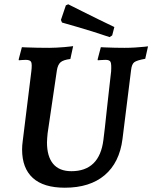

<svg xmlns="http://www.w3.org/2000/svg" viewBox="-20 -863 710 895"><path d="M202 -242Q201 -231 200 -219.5Q199 -208 199 -199Q199 -134 227.5 -99.5Q256 -65 313 -65Q378 -65 415.5 -101.5Q453 -138 462 -211Q465 -231 469 -269Q473 -307 478 -352Q483 -397 487.5 -437.5Q492 -478 495 -504Q498 -530 498 -530Q500 -564 495.5 -574Q491 -584 472 -584Q464 -584 450 -583Q436 -582 436 -582L435 -586L450 -643Q450 -643 470 -642Q490 -641 516 -640.5Q542 -640 560 -640Q584 -640 609.5 -641.5Q635 -643 652.5 -645Q670 -647 670 -647L657 -589Q618 -582 606 -573Q594 -564 591 -536L551 -215Q537 -105 468 -46.5Q399 12 282 12Q183 12 133 -33.5Q83 -79 83 -166Q83 -185 86 -206L126 -530Q130 -563 125.5 -573.5Q121 -584 100 -584Q91 -584 79.5 -583Q68 -582 68 -582L67 -586L82 -643Q82 -643 103.5 -642Q125 -641 155 -640.5Q185 -640 210 -640Q225 -640 244 -641Q263 -642 280.5 -643.5Q298 -645 309.5 -646.5Q321 -648 321 -648L308 -588Q275 -584 262 -572.5Q249 -561 245 -534ZM264 -770 287 -838 298 -843Q298 -843 317 -833.5Q336 -824 367 -808.5Q398 -793 436.5 -774Q475 -755 513 -737L503 -698L491 -690Q450 -704 410 -716.5Q370 -729 338.5 -738Q307 -747 288 -752.5Q269 -758 269 -758Z"/></svg>

Font: Alegreya SemiBold
Style: Italic
Weight: 600
Italic angle: -7°
Designer: Juan Pablo del Peral
Foundry: Huerta Tipografica
Version: Version 2.009